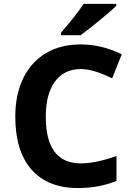

<svg xmlns="http://www.w3.org/2000/svg" viewBox="-20 -951 677 981"><path d="M391.1 -771C414.1 -787.1 446.3 -812 487.3 -845.7C527.8 -878.9 556.6 -903.8 573.7 -920.9V-931.2H406.7C386.2 -898.4 348.1 -849.1 292 -784.2V-771ZM393.1 -598.1C445.3 -598.1 500 -576.2 553.2 -550.8L602.1 -673.8C532.2 -707.5 462.4 -724.1 393.1 -724.1C325.2 -724.1 265.6 -709.5 215.3 -679.7C113.8 -620.1 58.1 -504.4 58.1 -356C58.1 -238.3 85.4 -147.9 140.6 -85C195.8 -22 274.9 9.8 378.9 9.8C451.2 9.8 516.6 -2.4 575.2 -26.9V-153.8C503.9 -128.9 443.4 -116.2 393.1 -116.2C273.4 -116.2 213.9 -195.8 213.9 -355C213.9 -431.6 229.5 -491.2 260.7 -534.2C292 -576.7 335.9 -598.1 393.1 -598.1Z"/></svg>

Font: Noto Reveo Sans
Style: Bold
Weight: 700
Designer: Monotype Design team
Foundry: Monotype Imaging Inc.
Version: Version 1.04